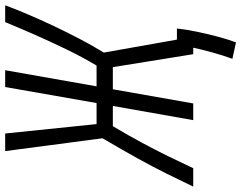

<svg xmlns="http://www.w3.org/2000/svg" viewBox="-150 -622 891 708"><g transform="rotate(-90 295.0 -267.5)"><path d="M206.5 0 258.8 -296.4H184.1Q149.4 -237.8 123 -188.7Q96.7 -139.6 74.2 -94Q51.8 -48.3 29.3 0H-38.6Q-15.1 -49.3 9.3 -98.4Q33.7 -147.5 64.9 -204.1Q96.2 -260.7 139.6 -334.5L92.3 -693.4H157.2L191.9 -356.4H269.5L328.6 -693.4H390.6L331.1 -356.4H407.7Q438 -406.7 468.3 -469.2Q498.5 -531.7 524.7 -591.6Q550.8 -651.4 567.9 -693.4H629.9Q616.7 -657.2 596.9 -610.6Q577.1 -564 553.5 -513.9Q529.8 -463.9 504.6 -416Q479.5 -368.2 455.6 -329.6L503.4 -60.1H544.4Q541 -27.3 532.5 13.9Q523.9 55.2 513.4 93.8Q502.9 132.3 493.2 157.7L432.6 144.5Q445.3 109.9 456.3 70.1Q467.3 30.3 473.6 0H449.7L401.9 -296.4H320.3L268.1 0Z"/></g></svg>

Font: Cascadia Mono Light
Style: Italic
Weight: 300
Italic angle: -10°
Monospace: yes
Designer: Aaron Bell
Foundry: Saja Typeworks
Version: Version 2404.023; ttfautohint (v1.8.4)